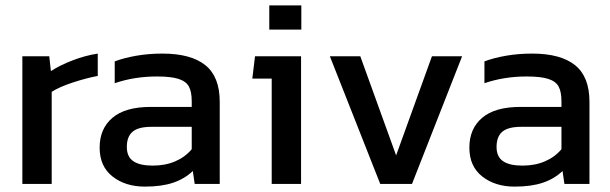

<svg xmlns="http://www.w3.org/2000/svg" viewBox="-20 -683 2267 713"><path d="M63 -474H163L169 -419Q203 -441 250 -459Q297 -477 343 -484V-401Q300 -393 250 -376.5Q200 -360 172 -342V0H63Z M350 -135Q350 -205 397.5 -245.5Q445 -286 540 -286H692V-307Q692 -342 681.5 -361.5Q671 -381 643 -390Q615 -399 563 -399Q479 -399 406 -374V-455Q440 -468 486 -476Q532 -484 583 -484Q689 -484 742.5 -441Q796 -398 796 -305V0H703L696 -48Q666 -19 623 -4.5Q580 10 518 10Q446 10 398 -27.5Q350 -65 350 -135ZM692 -129V-212H542Q494 -212 472.5 -194Q451 -176 451 -137Q451 -101 475 -84.5Q499 -68 547 -68Q594 -68 631 -84Q668 -100 692 -129Z M980 -663H1099V-573H980ZM989 -391H917L927 -474H1098V0H989Z M1205 -474H1318L1451 -106L1584 -474H1696L1510 0H1392Z M1723 -135Q1723 -205 1770.5 -245.5Q1818 -286 1913 -286H2065V-307Q2065 -342 2054.5 -361.5Q2044 -381 2016 -390Q1988 -399 1936 -399Q1852 -399 1779 -374V-455Q1813 -468 1859 -476Q1905 -484 1956 -484Q2062 -484 2115.5 -441Q2169 -398 2169 -305V0H2076L2069 -48Q2039 -19 1996 -4.5Q1953 10 1891 10Q1819 10 1771 -27.5Q1723 -65 1723 -135ZM2065 -129V-212H1915Q1867 -212 1845.5 -194Q1824 -176 1824 -137Q1824 -101 1848 -84.5Q1872 -68 1920 -68Q1967 -68 2004 -84Q2041 -100 2065 -129Z"/></svg>

Font: Kanit
Style: Regular
Weight: 400
Designer: Katatrad Team
Foundry: Cadson Demak
Version: Version 1.001